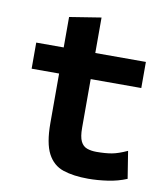

<svg xmlns="http://www.w3.org/2000/svg" viewBox="-79 -748 718 826"><g transform="rotate(10 280.0 -334.5)"><path d="M361 12Q297 12 252 -3Q207 -18 183.5 -63Q160 -108 160 -196V-412H40V-526H160V-659L298 -681V-526H519V-412H298V-199Q298 -160 307.5 -140.5Q317 -121 335 -114.5Q353 -108 376 -108Q415 -108 443 -113Q471 -118 510 -136L529 -17Q491 -1 446.5 5.5Q402 12 361 12Z"/></g></svg>

Font: Ubuntu Sans Mono
Style: Regular
Weight: 400
Monospace: yes
Designer: Dalton Maag Ltd
Foundry: Dalton Maag Ltd
Version: Version 1.006